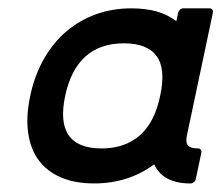

<svg xmlns="http://www.w3.org/2000/svg" viewBox="-20 -423 523 453"><path d="M474.6 -403.3Q478.5 -403.3 481 -400.4Q483.4 -397.5 482.4 -393.6L420.9 -103Q417.5 -86.4 423.6 -79.6Q429.7 -72.8 447.3 -72.8Q451.2 -72.8 453.6 -69.8Q456.1 -66.9 455.1 -63L441.9 0Q440.9 3.9 437.3 6.8Q433.6 9.8 429.7 9.8H427.7Q364.3 9.3 343.8 -35.2Q282.7 9.8 202.1 9.8Q157.2 9.8 124.3 -4.2Q91.3 -18.1 71.5 -44.7Q51.8 -71.3 46.4 -109.6Q41 -147.9 51.3 -196.8Q61.5 -245.1 83.3 -283.4Q105 -321.8 136 -348.4Q167 -375 206.1 -389.2Q245.1 -403.3 290 -403.3Q323.7 -403.3 349.6 -396Q375.5 -388.7 396 -373L400.4 -393.6Q401.4 -397.5 404.8 -400.4Q408.2 -403.3 412.1 -403.3ZM349.6 -290.5Q327.6 -320.8 272.5 -320.8Q160.2 -320.8 133.8 -196.8Q107.4 -72.8 219.7 -72.8Q274.4 -72.8 309.6 -103.3Q344.7 -133.8 357.9 -196.8Q371.6 -260.3 349.6 -290.5Z"/></svg>

Font: Fibel Nord
Style: Bold Italic
Weight: 700
Designer: Peter Wiegel
Foundry: Peter Wioegel
Version: Version 000.000